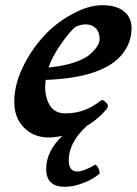

<svg xmlns="http://www.w3.org/2000/svg" viewBox="-20 -520 527 740"><path d="M156 -212Q154 -190 154 -186Q154 -142 173 -112.5Q192 -83 232 -83Q309 -83 369 -133Q370 -134 375 -134Q380 -134 388 -126Q396 -118 396 -110.5Q396 -103 372.5 -79.5Q349 -56 315 -35Q245 28 245 98Q245 141 278 141Q303 141 348 114Q364 128 364 149Q342 169 303 184.5Q264 200 230 200Q158 200 158 131.5Q158 63 220 4Q186 10 169 10Q110 10 72.5 -28Q35 -66 35 -128Q35 -190 65 -255Q95 -320 142.5 -374Q190 -428 255 -464Q320 -500 374 -500Q428 -500 457.5 -476.5Q487 -453 487 -411Q487 -357 452 -312Q378 -220 156 -212ZM270 -416Q246 -395 213.5 -348Q181 -301 167 -260Q223 -265 265 -279Q307 -293 326 -310Q364 -343 364 -369.5Q364 -396 349 -411Q334 -426 311.5 -426Q289 -426 270 -416Z"/></svg>

Font: Clara
Style: Regular
Weight: 400
Designer: Proyecto DEMO
Foundry: Proyecto DEMO
Version: Version 1.002